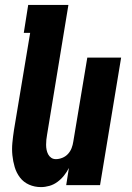

<svg xmlns="http://www.w3.org/2000/svg" viewBox="-20 -755 540 783"><path d="M147 8Q121 8 98.5 -2Q76 -12 61.5 -31Q47 -50 40 -73.5Q33 -97 30.5 -122Q28 -147 30.5 -173Q33 -199 37 -225L103 -621H77L95 -735H259L172 -206Q170 -195 169 -185Q168 -175 168 -164.5Q168 -154 170 -144Q172 -134 176.5 -125.5Q181 -117 189 -111.5Q197 -106 208 -106Q221 -106 234.5 -111.5Q248 -117 257.5 -127.5Q267 -138 272 -151Q277 -164 279 -178L336 -520H474L388 0H250L261 -70Q253 -54 241 -39Q229 -24 214 -13Q199 -2 181.5 3Q164 8 147 8Z"/></svg>

Font: Iosevka Heavy
Style: Italic
Weight: 900
Italic angle: -9°
Monospace: yes
Designer: Belleve Invis
Foundry: Belleve Invis
Version: Version 32.5.0; ttfautohint (v1.8.4)